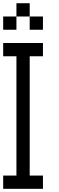

<svg xmlns="http://www.w3.org/2000/svg" viewBox="-20 -1187 373 1207"><path d="M0 0V-83.3H83.3V-833.3H0V-916.7H250V-833.3H166.7V-83.3H250V0ZM83.3 -1000H0V-1083.3H83.3ZM83.3 -1083.3V-1166.7H166.7V-1083.3ZM250 -1000H166.7V-1083.3H250Z"/></svg>

Font: Galmuri11 Regular
Style: Regular
Weight: 400
Designer: Minseo Lee (Quiple)
Version: Version 2.356;hotconv 1.1.0;makeotfexe 2.6.0 DEVELOPMENT